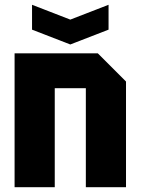

<svg xmlns="http://www.w3.org/2000/svg" viewBox="-20 -783 588 803"><path d="M41 0V-560H389L507 -442V0H339V-414H209V0ZM434 -763V-659L274 -597L114 -659V-763L274 -701Z"/></svg>

Font: Tektur SemiCondensed
Style: Bold
Weight: 700
Width: 4
Designer: Adam Jagosz
Foundry: Adam Jagosz
Version: Version 1.005;gftools[0.9.30]